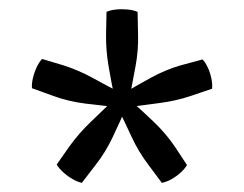

<svg xmlns="http://www.w3.org/2000/svg" viewBox="-20 -757 534 420"><path d="M213 -731Q221.5 -735 234 -736.2Q246.5 -737.5 259.2 -736.2Q272 -735 281 -731L282 -681Q283 -646.5 276.2 -610.5Q269.5 -574.5 264 -546Q254.5 -535 247 -535Q238.5 -535 230 -546Q224 -574.5 217.8 -610.5Q211.5 -646.5 212 -681ZM50 -564Q49 -573 51.8 -585.2Q54.5 -597.5 59.8 -609Q65 -620.5 72 -628L119 -614Q152 -603.5 184.2 -585.8Q216.5 -568 242 -555Q250 -542.5 247 -535Q245.5 -531.5 242 -528Q238.5 -524.5 231 -523Q202.5 -526 166.2 -530.5Q130 -535 97 -547ZM159 -357Q150 -359 139.2 -365Q128.5 -371 119 -379.5Q109.5 -388 104 -397L132 -437Q152.5 -465.5 179.2 -491Q206 -516.5 226 -536Q240 -540 247 -535Q250 -533 252.5 -528.5Q255 -524 254 -517Q242 -490 226.5 -457Q211 -424 189 -396ZM389 -396Q384.5 -388 375.5 -379.8Q366.5 -371.5 355.5 -365.2Q344.5 -359 334 -357L305 -396Q283.5 -424 268.2 -457Q253 -490 240 -516Q240 -530 247 -535Q250 -537.5 255.2 -538.2Q260.5 -539 267 -536Q289 -516.5 315.8 -491Q342.5 -465.5 362 -437ZM423 -627Q429 -621 434.2 -610Q439.5 -599 442.2 -586.2Q445 -573.5 444 -563L397 -547Q364 -536 328 -531.5Q292 -527 264 -523Q250.5 -526.5 247 -535Q243.5 -544 252 -554Q277.5 -569 309.8 -586.8Q342 -604.5 375 -614Z"/></svg>

Font: Signika Negative Light
Style: Regular
Weight: 300
Designer: Anna Giedry
Foundry: Anna Giedry
Version: Version 2.001